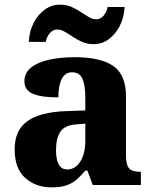

<svg xmlns="http://www.w3.org/2000/svg" viewBox="-20 -796 654 826"><path d="M200 10Q135 10 89 -30Q43 -70 43 -154Q43 -236 98 -275Q153 -314 265 -318L347 -321V-375Q347 -428 335 -456.5Q323 -485 290 -485Q260 -485 245.5 -456Q231 -427 231 -377Q158 -377 121.5 -392.5Q85 -408 85 -446Q85 -483 114.5 -506Q144 -529 193 -539.5Q242 -550 301 -550Q412 -550 467 -512.5Q522 -475 522 -381V-128Q522 -87 535 -72Q548 -57 582 -57H586V0H379L356 -62H347Q324 -35 304.5 -19.5Q285 -4 261 3Q237 10 200 10ZM269 -67Q304 -67 325.5 -101Q347 -135 347 -191V-264L310 -261Q260 -258 240.5 -230.5Q221 -203 221 -151Q221 -67 269 -67ZM383 -606Q356 -606 334 -615.5Q312 -625 293.5 -637.5Q275 -650 258.5 -659.5Q242 -669 226 -669Q207 -669 193.5 -652.5Q180 -636 177 -616H104Q106 -661 124.5 -697Q143 -733 172.5 -754.5Q202 -776 238 -776Q265 -776 287 -766.5Q309 -757 327.5 -744.5Q346 -732 362 -722.5Q378 -713 394 -713Q413 -713 426.5 -729.5Q440 -746 443 -766H516Q514 -721 495.5 -685Q477 -649 448 -627.5Q419 -606 383 -606Z"/></svg>

Font: Noto Serif Tamil ExtraBold
Style: Regular
Weight: 800
Designer: Indian Type Foundry, Tom Grace, and the Monotype Design Team
Foundry: Monotype Imaging Inc.
Version: Version 2.004; ttfautohint (v1.8.4.7-5d5b)